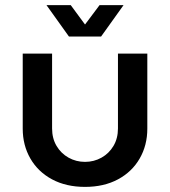

<svg xmlns="http://www.w3.org/2000/svg" viewBox="-20 -720 666 752"><path d="M313 12Q239 12 184 -17.5Q129 -47 99 -99Q69 -151 69 -216V-510H184V-217Q184 -178 201.5 -148.5Q219 -119 248.5 -102.5Q278 -86 313 -86Q348 -86 377.5 -102.5Q407 -119 424.5 -148.5Q442 -178 442 -217V-510H557V-216Q557 -151 527 -99Q497 -47 442 -17.5Q387 12 313 12ZM250 -577 162 -700H257L313 -624L370 -700H464L376 -577Z"/></svg>

Font: MuseoModerno Thin Medium
Style: Regular
Weight: 500
Version: Version 1.003